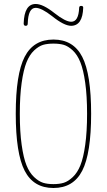

<svg xmlns="http://www.w3.org/2000/svg" viewBox="-20 -940 540 970"><path d="M302.2 -713.4Q280.3 -719.7 250 -719.7Q219.7 -719.7 197.8 -713.4Q175.8 -707 152.3 -685.1Q128.9 -663.1 113.8 -625Q98.6 -586.9 89.4 -521.5Q80.1 -456.1 80.1 -365.2Q80.1 -274.4 89.4 -208.5Q98.6 -142.6 113.8 -105Q128.9 -67.4 152.3 -45.4Q175.8 -23.4 197.8 -16.6Q219.7 -9.8 250 -9.8Q280.3 -9.8 302.2 -16.6Q324.2 -23.4 347.7 -45.4Q371.1 -67.4 386.2 -105Q401.4 -142.6 410.6 -208.5Q419.9 -274.4 419.9 -365.2Q419.9 -456.1 410.6 -521.5Q401.4 -586.9 386.2 -625Q371.1 -663.1 347.7 -685.1Q324.2 -707 302.2 -713.4ZM395.5 -77.6Q350.6 9.8 250 9.8Q149.4 9.8 104.5 -77.6Q59.6 -165 59.6 -365.2Q59.6 -565.4 104.5 -652.8Q149.4 -740.2 250 -740.2Q350.6 -740.2 395.5 -652.8Q440.4 -565.4 440.4 -365.2Q440.4 -165 395.5 -77.6ZM99.6 -821.3Q102.5 -919.9 160.2 -919.9Q197.3 -919.9 254.9 -874Q310.5 -830.1 339.8 -830.1Q377 -830.1 379.9 -900.4Q379.9 -910.2 390.1 -910.2Q400.4 -910.2 400.4 -901.4Q397.5 -810.5 339.8 -809.6Q303.7 -809.6 243.2 -858.4Q189.5 -900.4 160.2 -900.4Q122.1 -900.4 120.1 -820.3Q120.1 -809.6 109.9 -809.6Q99.6 -809.6 99.6 -821.3Z"/></svg>

Font: Rounded Mgen+ 1mn thin
Style: Regular
Weight: 100
Designer: [Source Han Sans]
Ryoko NISHIZUKA  (kana & ideographs); Paul D. Hunt (Latin, Greek & Cyrillic); Wenlong ZHANG  (bopomofo
Version: Version 1.059.20150602